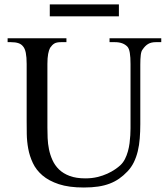

<svg xmlns="http://www.w3.org/2000/svg" viewBox="-20 -836 763 872"><path d="M687 -644.5Q666.5 -644.5 652.6 -636.2Q638.7 -627.9 627.4 -610.8Q621.6 -604 619.4 -586.9Q617.2 -569.8 617.2 -542V-272.5Q617.2 -238.3 614.7 -207.3Q612.3 -176.3 605.7 -149.2Q599.1 -122.1 587.9 -99.1Q576.7 -76.2 559.1 -57.6Q541 -38.6 521.5 -24.9Q502 -11.2 478.5 -2.2Q455.1 6.8 426.3 11.2Q397.5 15.6 360.8 15.6Q293 15.6 247.3 0.5Q201.7 -14.6 172.9 -39.3Q144 -64 129.2 -95.7Q114.3 -127.4 108.2 -160.9Q102.1 -194.3 101.6 -227.1Q101.1 -259.8 101.1 -285.6V-545.4Q101.1 -576.2 97.2 -595.9Q93.3 -615.7 84.5 -625.5Q76.7 -635.7 63.2 -640.1Q49.8 -644.5 29.8 -644.5H14.6V-662.1H281.7V-644.5H256.8Q236.8 -644.5 226.6 -638.2Q216.3 -631.8 207.5 -618.7Q202.1 -608.9 198.7 -591.1Q195.3 -573.2 195.3 -545.4V-256.3Q195.3 -234.9 196.3 -209.2Q197.3 -183.6 202.4 -158.2Q207.5 -132.8 218.3 -108.9Q229 -85 248 -66.4Q267.1 -47.9 296.4 -36.9Q325.7 -25.9 367.7 -25.9Q397.5 -25.9 422.6 -32Q447.8 -38.1 467.8 -47.4Q487.8 -56.6 502.7 -66.9Q517.6 -77.1 526.4 -85.4Q539.1 -97.2 547.4 -113.5Q555.7 -129.9 560.8 -148.2Q565.9 -166.5 568.4 -185.5Q570.8 -204.6 571.8 -221.9Q572.8 -239.3 572.8 -253.4V-545.4Q572.8 -576.2 569.6 -595.7Q566.4 -615.2 559.1 -623.5Q539.6 -644.5 502.4 -644.5H477.5V-662.1H712.4V-644.5ZM206.1 -761.7V-815.9H520V-761.7Z"/></svg>

Font: Doulos SIL Viet
Style: Regular
Weight: 400
Designer: Walt Agee, Victor Gaultney, Peter Martin, Debbi Hosken, Becca Hirsbrunner
Foundry: SIL International
Version: Version 5.000